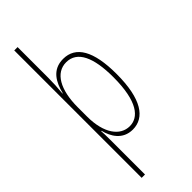

<svg xmlns="http://www.w3.org/2000/svg" viewBox="-317 -793 1057 1057"><g transform="rotate(-45 211.5 -264.0)"><path d="M378 -270C378 -450 326 -537 228 -537C143 -537 110 -472 93 -404H91C95 -444 97 -488 97 -520V-760H71V232H97V-37C97 -69 96 -95 95 -107H98C111 -53 146 10 225 10C317 10 378 -75 378 -270ZM353 -270C353 -79 294 -15 226 -15C152 -15 97 -88 97 -219V-292C97 -428 145 -512 227 -512C313 -512 353 -424 353 -270Z"/></g></svg>

Font: Noto Sans Devanagari UI ExtraCondensed Thin
Style: Regular
Weight: 100
Width: 2
Designer: Jelle Bosma - Monotype Design Team
Foundry: Monotype Imaging Inc.
Version: Version 2.004